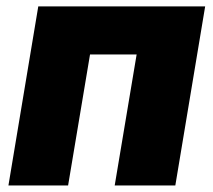

<svg xmlns="http://www.w3.org/2000/svg" viewBox="-20 -565 649 585"><path d="M5.7 0 96.6 -545.5H605.1L514.2 0H329.5L396.3 -399.1H254.3L187.5 0Z"/></svg>

Font: Karasuma Gothic
Style: Italic
Weight: 900
Italic angle: -9.39999°
Designer: Rasmus Andersson / Ryoko Nishizuka
Foundry: Genbu
Version: Version 1.00